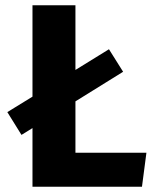

<svg xmlns="http://www.w3.org/2000/svg" viewBox="-20 -713 593 733"><path d="M268 -130H539L522 0H104V-224L62 -198L8 -285L104 -344V-693H268V-446L396 -525L450 -439L268 -326Z"/></svg>

Font: Fira Sans
Style: Bold
Weight: 700
Designer: bBox Type GmbH & Carrois Corporate GbR & Edenspiekermann AG
Foundry: bBox Type GmbH & Carrois Corporate GbR & Edenspiekermann AG
Version: Version 4.301;PS 004.301;hotconv 1.0.88;makeotf.lib2.5.64775